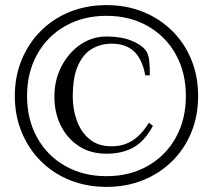

<svg xmlns="http://www.w3.org/2000/svg" viewBox="-20 -706 834 752"><path d="M397 26Q319 26 253.5 -0.5Q188 -27 140 -75Q92 -123 65 -188Q38 -253 38 -330Q38 -407 65 -472Q92 -537 140 -585Q188 -633 253.5 -659.5Q319 -686 397 -686Q475 -686 540.5 -659.5Q606 -633 654.5 -585Q703 -537 729.5 -472Q756 -407 756 -330Q756 -253 729.5 -188Q703 -123 654.5 -75Q606 -27 540.5 -0.5Q475 26 397 26ZM397 -16Q488 -16 558.5 -56Q629 -96 668.5 -167Q708 -238 708 -330Q708 -422 668.5 -493Q629 -564 558.5 -604Q488 -644 397 -644Q306 -644 235.5 -604Q165 -564 125.5 -493Q86 -422 86 -330Q86 -238 125.5 -167Q165 -96 235.5 -56Q306 -16 397 -16ZM397 -104Q334 -104 288.5 -134Q243 -164 218 -214.5Q193 -265 193 -327Q193 -393 221 -446.5Q249 -500 295 -531.5Q341 -563 397 -563Q454 -563 493 -547.5Q532 -532 549 -511Q562 -495 564.5 -467.5Q567 -440 567 -411H549Q537 -475 504.5 -505Q472 -535 417 -535Q376 -535 341.5 -515.5Q307 -496 286 -450.5Q265 -405 265 -327Q265 -278 281 -233.5Q297 -189 330.5 -161Q364 -133 417 -133Q464 -133 499.5 -156Q535 -179 563 -225L579 -213Q546 -152 502 -128Q458 -104 397 -104Z"/></svg>

Font: El Messiri Medium
Style: Regular
Weight: 500
Designer: Mohamed Gaber
Foundry: Kief Type Foundry
Version: Version 2.020; ttfautohint (v1.8.3)